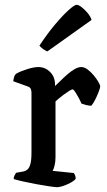

<svg xmlns="http://www.w3.org/2000/svg" viewBox="-20 -779 445 799"><path d="M218 0Q210 0 186 -3.5Q162 -7 132 -12.5Q102 -18 75.5 -24Q49 -30 37 -34Q37 -42 40.5 -49Q44 -56 47 -60L75 -65Q86 -67 94 -73.5Q102 -80 106.5 -96.5Q111 -113 111 -145V-394Q111 -402 108 -409Q105 -416 96 -419L35 -441Q37 -455 40 -462Q43 -469 47 -472Q64 -482 92.5 -491Q121 -500 139 -500Q168 -500 188.5 -479.5Q209 -459 209 -427V-421Q219 -430 232.5 -443.5Q246 -457 261 -470Q276 -483 291 -491.5Q306 -500 318 -500Q331 -500 344.5 -490Q358 -480 370 -465.5Q382 -451 389.5 -438Q397 -425 397 -419Q397 -414 391 -398Q385 -382 376.5 -365Q368 -348 360 -339Q348 -339 336.5 -342.5Q325 -346 319 -348Q313 -362 305.5 -375.5Q298 -389 292 -398Q286 -407 282 -407Q278 -407 267.5 -400.5Q257 -394 245 -385Q233 -376 223.5 -368Q214 -360 211 -357V-125Q211 -105 207 -89.5Q203 -74 199 -68L287 -59Q289 -57 292 -50.5Q295 -44 295 -35Q289 -27 274.5 -19Q260 -11 244 -5.5Q228 0 218 0ZM177 -565Q167 -569 158 -576Q149 -583 144 -589Q177 -639 209 -677Q241 -715 265.5 -737Q290 -759 299 -759Q307 -759 320 -749Q333 -739 345 -724.5Q357 -710 361 -696Z"/></svg>

Font: Texturina 12pt Medium
Style: Regular
Weight: 500
Designer: Guillermo Torres Carreño
Foundry: Omnibus-Type
Version: Version 1.002